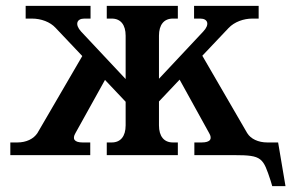

<svg xmlns="http://www.w3.org/2000/svg" viewBox="-20 -526 997 651"><path d="M818 -75 666 -337 755 -431C775 -452 806 -463 836 -463H857V-506H638V-463H659C685 -463 692 -443 669 -419L519 -259V-405C519 -442 536 -463 566 -463H583V-506H342V-463H359C389 -463 406 -442 406 -405V-258L255 -419C233 -443 240 -463 266 -463H287V-506H67V-463H88C119 -463 150 -452 169 -431L259 -336L107 -75C94 -55 69 -43 39 -43H15V0H286V-43H260C232 -43 224 -55 236 -75L336 -255L406 -181V-101C406 -64 389 -43 359 -43H342V0H583V-43H566C536 -43 519 -64 519 -101V-182L589 -256L689 -75C701 -55 693 -43 664 -43H639V0H775C869 0 872 9 898 88L903 105H948L923 -43H910H886C856 -43 830 -55 818 -75Z"/></svg>

Font: LT Superior Serif Semibold
Style: Regular
Weight: 600
Designer: Daniel Lyons
Foundry: LyonsType
Version: Version 2.120;FEAKit 1.0